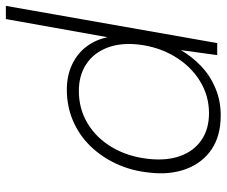

<svg xmlns="http://www.w3.org/2000/svg" viewBox="-91 -474 773 655"><g transform="rotate(90 295.5 -146.5)"><path d="M-12 220 115 -501H156L139 -377Q161 -415 193.5 -446Q226 -477 269 -495Q312 -513 361 -513Q432 -513 478 -481.5Q524 -450 544.5 -395Q565 -340 557 -271Q551 -210 527.5 -158.5Q504 -107 466.5 -68.5Q429 -30 380 -9Q331 12 273 12Q226 12 188 -6Q150 -24 126.5 -55.5Q103 -87 95 -127L33 220ZM278 -29Q339 -29 388.5 -58.5Q438 -88 470 -141.5Q502 -195 510 -266Q517 -329 500 -375.5Q483 -422 445.5 -447.5Q408 -473 354 -473Q294 -473 243.5 -441.5Q193 -410 160.5 -355.5Q128 -301 120 -233Q113 -173 130.5 -126.5Q148 -80 186.5 -54.5Q225 -29 278 -29Z"/></g></svg>

Font: DM Sans 17pt ExtraLight
Style: Italic
Weight: 250
Italic angle: -10°
Version: Version 4.004;gftools[0.9.30]